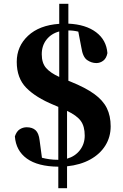

<svg xmlns="http://www.w3.org/2000/svg" viewBox="-20 -858 648 1008"><path d="M332 -275.9V-24.9Q374.5 -37.1 399.7 -69.8Q424.8 -102.5 424.8 -146Q424.8 -195.3 403.8 -223.6Q382.8 -252 332 -275.9ZM291 -454.1V-692.9Q249 -681.6 224.1 -649.9Q199.2 -618.2 199.2 -573.2Q199.2 -527.3 221.9 -501.2Q244.6 -475.1 291 -454.1ZM338.9 -434.1 351.1 -429.2Q428.7 -397.9 474.6 -364.7Q520.5 -331.5 540.8 -290.5Q561 -249.5 561 -194.8Q561 -138.7 533 -93.8Q504.9 -48.8 453.4 -20.5Q401.9 7.8 332 15.1V129.9H286.1V17.1Q178.7 16.1 121.1 -25.4Q63.5 -66.9 58.1 -142.1Q66.9 -168.5 83.7 -179.2Q100.6 -189.9 120.1 -189.9Q149.4 -189.9 166.5 -174.6Q183.6 -159.2 188 -121.1L200.2 -29.8Q218.8 -24.9 239.7 -22Q260.7 -19 286.1 -19V-296.9L262.2 -307.1Q167.5 -346.2 117.7 -397.2Q67.9 -448.2 67.9 -533.2Q67.9 -614.7 127.2 -670.2Q186.5 -725.6 291 -732.9V-837.9H338.9V-733.9Q430.7 -729.5 484.6 -688.7Q538.6 -647.9 543.9 -579.1Q538.6 -551.8 522 -539.3Q505.4 -526.9 485.8 -526.9Q460.4 -526.9 437.5 -542.7Q414.6 -558.6 407.2 -607.9L391.1 -691.9Q365.7 -698.2 338.9 -698.2Z"/></svg>

Font: Source Han Serif JP Heavy
Style: Regular
Weight: 900
Designer: Ryoko NISHIZUKA  (kana & ideographs); Frank Grießhammer (Latin, Greek & Cyrillic); Wenlong ZHANG  (bopomofo); Sandoll Co
Foundry: Adobe Systems Incorporated
Version: Version 1.001;PS 1.001;hotconv 16.6.54;makeotf.lib2.5.65590